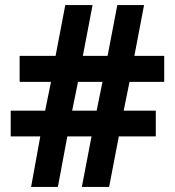

<svg xmlns="http://www.w3.org/2000/svg" viewBox="-20 -733 686 753"><path d="M488 -412 465 -299H591V-198H446L408 0H301L339 -198H244L207 0H102L138 -198H22V-299H157L180 -412H57V-514H198L236 -713H343L305 -514H402L440 -713H545L507 -514H624V-412ZM263 -299H359L382 -412H286Z"/></svg>

Font: Noto Sans Tangsa
Style: Bold
Weight: 700
Version: Version 1.504